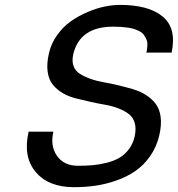

<svg xmlns="http://www.w3.org/2000/svg" viewBox="-20 -757 734 792"><path d="M586.9 -540 584 -538.1Q586.9 -555.2 587.9 -569.1Q588.9 -583 584.2 -593.8Q579.6 -604.5 573.7 -612.8Q567.9 -621.1 557.4 -627Q546.9 -632.8 535.6 -636.7Q524.4 -640.6 509.5 -642.8Q494.6 -645 479.7 -646Q464.8 -647 446.8 -647Q309.1 -647 282.2 -533.2Q275.9 -505.4 283.2 -485.1Q290.5 -464.8 308.6 -453.1Q326.7 -441.4 352.3 -432.1Q377.9 -422.9 407.7 -417.7Q437.5 -412.6 468.8 -405Q500 -397.5 529.1 -388.9Q558.1 -380.4 582.3 -365Q606.4 -349.6 622.3 -328.6Q638.2 -307.6 642.6 -274.9Q647 -242.2 637.2 -199.2Q626 -150.9 599.4 -113Q572.8 -75.2 538.3 -51.5Q503.9 -27.8 460.2 -12.5Q416.5 2.9 373.8 9Q331.1 15.1 285.2 15.1Q179.7 15.1 127 -47.9Q74.2 -110.8 98.1 -213.9H200.2Q186.5 -154.8 215.1 -114Q243.7 -73.2 301.8 -73.2Q335.9 -73.2 363.3 -75.7Q390.6 -78.1 420.7 -85.7Q450.7 -93.3 472.4 -106Q494.1 -118.7 511.2 -140.9Q528.3 -163.1 535.2 -192.9Q542.5 -225.6 535.9 -249.3Q529.3 -272.9 511.7 -286.4Q494.1 -299.8 468.8 -309.8Q443.4 -319.8 413.3 -325Q383.3 -330.1 352.1 -337.2Q320.8 -344.2 291.5 -351.6Q262.2 -358.9 237.8 -373.5Q213.4 -388.2 197.3 -408.4Q181.2 -428.7 176.5 -461.4Q171.9 -494.1 182.1 -538.1Q191.4 -578.6 216.3 -613Q241.2 -647.5 272.9 -669.7Q304.7 -691.9 341.6 -707.5Q378.4 -723.1 412.1 -730Q445.8 -736.8 475.1 -736.8Q531.7 -736.8 575.2 -725.6Q618.7 -714.4 648.9 -690.4Q679.2 -666.5 689 -629.2Q698.7 -591.8 688 -540Z"/></svg>

Font: Perun
Style: Italic
Weight: 400
Italic angle: -12°
Foundry: Stefan Peev, Context Ltd
Version: Version 001.000